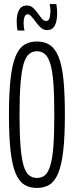

<svg xmlns="http://www.w3.org/2000/svg" viewBox="-20 -914 363 944"><path d="M161 10Q125 10 99 -6.5Q73 -23 56.5 -62.5Q40 -102 32 -172Q24 -242 24 -349Q24 -457 32 -527Q40 -597 56.5 -637Q73 -677 99 -693.5Q125 -710 161 -710Q198 -710 224 -693.5Q250 -677 267 -637Q284 -597 291.5 -527Q299 -457 299 -350Q299 -243 291 -173Q283 -103 266.5 -63Q250 -23 224 -6.5Q198 10 161 10ZM161 -39Q185 -39 201 -52.5Q217 -66 227.5 -100.5Q238 -135 242.5 -195.5Q247 -256 247 -349Q247 -444 242.5 -505Q238 -566 227.5 -600Q217 -634 201 -648Q185 -662 161 -662Q139 -662 122.5 -648Q106 -634 96 -599.5Q86 -565 81 -504Q76 -443 76 -349Q76 -255 81 -194.5Q86 -134 96 -100Q106 -66 122.5 -52.5Q139 -39 161 -39ZM66 -764Q62 -787 62 -809Q62 -844 74 -865.5Q86 -887 112 -887Q130 -887 142.5 -875.5Q155 -864 165.5 -849Q176 -834 185.5 -822.5Q195 -811 207 -811Q221 -811 224.5 -828.5Q228 -846 228 -860Q228 -877 224 -894H257Q261 -871 261 -849Q261 -811 249.5 -788.5Q238 -766 211 -766Q195 -766 181.5 -777.5Q168 -789 157 -804.5Q146 -820 135.5 -832Q125 -844 116 -844Q105 -844 100.5 -831Q96 -818 96 -801Q96 -778 101 -764Z"/></svg>

Font: Georama ExtraCondensed Light
Style: Regular
Weight: 300
Width: 2
Designer: Jean-Baptiste Levee
Foundry: Production Type
Version: Version 1.000